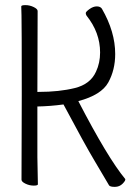

<svg xmlns="http://www.w3.org/2000/svg" viewBox="-20 -720 540 750"><path d="M128 0Q128 5 111.5 5Q95 5 79.5 -2.5Q64 -10 64 -18L65 -348Q65 -631 64 -659L63 -695Q63 -700 79.5 -700Q96 -700 111.5 -692.5Q127 -685 127 -677L126 -361H131Q211 -361 272 -376Q333 -391 355 -440Q371 -474 371 -515Q371 -593 318 -659Q315 -664 315 -669Q315 -674 329.5 -684.5Q344 -695 358 -695Q372 -695 378 -686Q430 -596 430 -509Q430 -447 403 -398Q376 -349 286 -325Q401 -103 469 -21Q472 -16 459.5 -3Q447 10 428.5 10Q410 10 406 4Q402 -2 394.5 -15.5Q387 -29 349 -92.5Q311 -156 228 -312Q176 -305 126 -304V-106Z"/></svg>

Font: LXGW WenKai Mono TC Light
Style: Regular
Weight: 300
Designer: LXGW / Fontworks Inc.
Foundry: LXGW / Fontworks Inc.
Version: Version 1.330